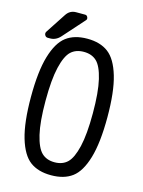

<svg xmlns="http://www.w3.org/2000/svg" viewBox="-129 -934 757 1019"><g transform="rotate(15 250.0 -425.0)"><path d="M183.1 -87.4Q210 -61.5 253.9 -61.5Q297.9 -61.5 324.7 -87.4Q351.6 -113.3 367.7 -181.2Q383.8 -249 383.8 -365.2Q383.8 -481.4 367.7 -549.3Q351.6 -617.2 324.7 -642.6Q297.9 -668 253.9 -668Q210 -668 183.1 -642.6Q156.2 -617.2 140.1 -549.3Q124 -481.4 124 -365.2Q124 -249 140.1 -181.2Q156.2 -113.3 183.1 -87.4ZM138.2 -706.5Q182.6 -740.2 253.9 -740.2Q325.2 -740.2 369.6 -706.5Q414.1 -672.9 439 -588.9Q463.9 -504.9 463.9 -364.7Q463.9 -224.6 439 -140.6Q414.1 -56.6 369.6 -23.4Q325.2 9.8 253.9 9.8Q182.6 9.8 138.2 -23.4Q93.8 -56.6 68.8 -140.6Q43.9 -224.6 43.9 -364.7Q43.9 -504.9 68.8 -588.9Q93.8 -672.9 138.2 -706.5ZM48.8 -690.4Q38.1 -690.4 32.7 -700.2Q27.3 -710 33.2 -719.7L105.5 -830.1Q125 -860.4 159.2 -860.4H209Q218.8 -860.4 223.1 -850.1Q227.5 -839.8 220.7 -833L117.2 -716.8Q92.8 -689.5 58.6 -690.4Z"/></g></svg>

Font: Rounded-L Mgen+ 2m regular
Style: Regular
Weight: 400
Designer: [Source Han Sans]
Ryoko NISHIZUKA  (kana & ideographs); Paul D. Hunt (Latin, Greek & Cyrillic); Wenlong ZHANG  (bopomofo
Version: Version 1.059.20150602